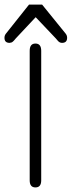

<svg xmlns="http://www.w3.org/2000/svg" viewBox="-49 -820 316 847"><path d="M-23.4 -670.9 79.1 -799.8H136.7L241.2 -670.9Q247.1 -663.1 247.1 -653.3Q247.1 -630.9 224.6 -630.9Q213.9 -630.9 206.1 -640.1Q198.2 -649.4 197.3 -650.4L108.4 -744.1L20.5 -650.4Q18.6 -648.4 15.6 -644.5Q12.7 -640.6 10.7 -639.2Q8.8 -637.7 6.8 -635.7Q2.9 -631.8 -6.8 -630.9Q-29.3 -630.9 -29.3 -653.3Q-29.3 -663.1 -23.4 -670.9ZM132.8 -24.4Q132.8 6.8 107.4 6.8Q82 6.8 82 -24.4V-595.7Q82 -627.9 107.4 -627.9Q132.8 -627.9 132.8 -595.7Z"/></svg>

Font: Jura
Style: Book
Weight: 400
Version: Version 2.5